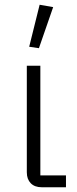

<svg xmlns="http://www.w3.org/2000/svg" viewBox="-20 -789 325 809"><path d="M258 -50V0H156Q126 0 109.5 -17Q93 -34 93 -63V-512H150V-50ZM204 -759 144 -586 103 -592 147 -769Z"/></svg>

Font: IBM Plex Sans Light
Style: Regular
Weight: 300
Designer: Mike Abbink, Paul van der Laan, Pieter van Rosmalen
Foundry: Bold Monday
Version: Version 3.0